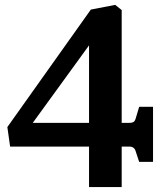

<svg xmlns="http://www.w3.org/2000/svg" viewBox="-20 -594 672 778"><path d="M340.8 164.1V0H21L9.8 -79.1L348.1 -555.2L446.8 -574.2L473.1 -553.2V-96.2H504.9Q514.6 -96.2 520.5 -99.4Q526.4 -102.5 529.8 -113.8L543.9 -161.1H600.1V62H543.9L529.8 19Q524.4 0 503.9 0H473.1V164.1ZM112.8 -96.2H340.8V-410.2Z"/></svg>

Font: Literata Book
Style: Bold
Weight: 700
Designer: Latin by Veronika Burian and Jose Scaglione. Greek by Irene Vlachou. Cyrillic by Vera Evstafieva
Foundry: TypeTogether
Version: Version 2.003;PS 002.003;hotconv 1.0.88;makeotf.lib2.5.64775